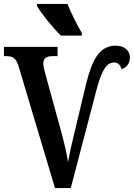

<svg xmlns="http://www.w3.org/2000/svg" viewBox="-20 -951 677 971"><path d="M167 -921C186 -886 250 -807 288 -771H394V-784C370 -825 339 -886 321 -931H167ZM258 0H338L471 -508C497 -601 521 -635 557 -635C578 -635 591 -619 594 -601C616 -607 637 -627 637 -659C637 -693 613 -720 564 -720C481 -720 445 -644 416 -529L355 -274C341 -218 332 -175 324 -131C318 -173 307 -219 292 -276L207 -586C204 -599 199 -616 199 -629C199 -657 216 -667 245 -667H271V-714H0V-667H14C45 -667 61 -657 74 -616Z"/></svg>

Font: Noto Serif Condensed Semi
Style: Regular
Weight: 600
Width: 3
Designer: Monotype Design Team
Foundry: Monotype Imaging Inc.
Version: Version 1.002